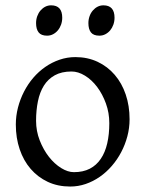

<svg xmlns="http://www.w3.org/2000/svg" viewBox="-20 -682 543 717"><path d="M388.2 -222.2Q388.2 -260.7 375.5 -295.7Q362.8 -330.6 342.8 -357.2Q322.8 -383.8 297.4 -399.4Q272 -415 247.1 -415Q210 -415 184.6 -400.9Q159.2 -386.7 143.8 -362.1Q128.4 -337.4 121.6 -303.7Q114.7 -270 114.7 -231Q114.7 -192.4 128.4 -157.5Q142.1 -122.6 162.8 -96.2Q183.6 -69.8 208.5 -54.4Q233.4 -39.1 255.9 -39.1Q290.5 -39.1 315.4 -52Q340.3 -64.9 356.4 -88.9Q372.6 -112.8 380.4 -146.5Q388.2 -180.2 388.2 -222.2ZM463.9 -236.8Q463.9 -204.1 455.6 -172.9Q447.3 -141.6 432.6 -113.8Q418 -85.9 397.5 -62.3Q377 -38.6 352.3 -21.5Q327.6 -4.4 299.8 5.1Q272 14.6 242.2 14.6Q195.8 14.6 158.4 -2.9Q121.1 -20.5 94.5 -51.3Q67.9 -82 53.5 -124.5Q39.1 -167 39.1 -216.8Q39.1 -249 47.1 -280.3Q55.2 -311.5 69.6 -339.6Q84 -367.7 104.2 -391.4Q124.5 -415 149.2 -432.1Q173.8 -449.2 202.4 -459Q231 -468.8 261.2 -468.8Q307.1 -468.8 344.5 -451.2Q381.8 -433.6 408.4 -402.6Q435.1 -371.6 449.5 -329.1Q463.9 -286.6 463.9 -236.8ZM407.7 -615.7Q407.7 -602.1 403.3 -589.8Q398.9 -577.6 391.4 -568.6Q383.8 -559.6 373.5 -554.2Q363.3 -548.8 351.1 -548.8Q329.1 -548.8 319.6 -561Q310.1 -573.2 310.1 -595.7Q310.1 -609.4 314.5 -621.6Q318.8 -633.8 326.7 -642.8Q334.5 -651.9 344.5 -657Q354.5 -662.1 366.2 -662.1Q407.7 -662.1 407.7 -615.7ZM212.4 -615.7Q212.4 -602.1 208 -589.8Q203.6 -577.6 196 -568.6Q188.5 -559.6 178.2 -554.2Q168 -548.8 155.8 -548.8Q133.8 -548.8 124.3 -561Q114.7 -573.2 114.7 -595.7Q114.7 -609.4 119.1 -621.6Q123.5 -633.8 131.3 -642.8Q139.2 -651.9 149.2 -657Q159.2 -662.1 170.9 -662.1Q212.4 -662.1 212.4 -615.7Z"/></svg>

Font: Gentium Plus Eur
Style: Regular
Weight: 400
Designer: J. Victor Gaultney, Annie Olsen, Iska Routamaa, Becca Hirsbrunner
Foundry: SIL International
Version: Version 5.000